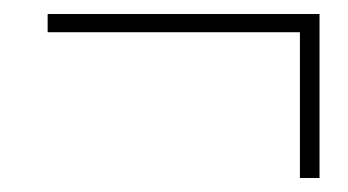

<svg xmlns="http://www.w3.org/2000/svg" viewBox="-20 -364 496 274"><path d="M408 -110V-318H48V-344H436V-110Z"/></svg>

Font: Source Sans 3 VF
Style: Italic
Weight: 200
Italic angle: -11°
Designer: Paul D. Hunt
Foundry: Adobe Systems Incorporated
Version: Version 3.042;hotconv 1.0.118;makeotfexe 2.5.65603